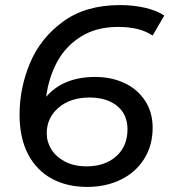

<svg xmlns="http://www.w3.org/2000/svg" viewBox="-20 -728 667 756"><path d="M162 -347Q229 -425 355 -425Q418 -425 469 -401.5Q520 -378 550.5 -332.5Q581 -287 581 -225Q581 -155 547.5 -102Q514 -49 455.5 -20.5Q397 8 323 8Q244 8 184 -24.5Q124 -57 90.5 -121Q57 -185 57 -276Q57 -382 98.5 -480.5Q140 -579 229 -643.5Q318 -708 452 -708Q505 -708 550.5 -697.5Q596 -687 627 -667L581 -588Q531 -622 445 -622Q359 -622 298 -583.5Q237 -545 204 -482.5Q171 -420 162 -347ZM164 -203Q164 -169 182.5 -139.5Q201 -110 236.5 -91.5Q272 -73 321 -73Q393 -73 437.5 -112.5Q482 -152 482 -219Q482 -278 441 -311Q400 -344 333 -344Q257 -344 210.5 -304Q164 -264 164 -203Z"/></svg>

Font: Montserrat Alternates Medium
Style: Italic
Weight: 500
Italic angle: -11.3°
Designer: Julieta Ulanovsky
Foundry: Julieta Ulanovsky
Version: Version 7.200